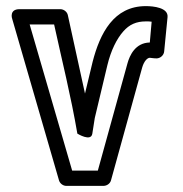

<svg xmlns="http://www.w3.org/2000/svg" viewBox="-20 -583 599 628"><path d="M470 -444C422 -443 404 -401 397 -376L300 -25H216L77 -503H157C183 -384 212 -269 233 -146C233 -146 278 -118 282 -146L290 -197L331 -369C343 -419 362 -456 383 -480C403 -503 426 -513 457 -513C465 -513 471 -513 476 -512ZM457 -563C352 -563 307 -474 283 -381L258 -277L202 -533C200 -544 189 -553 177 -553H44C10 -553 19 -523 20 -521L173 7C176 17 186 25 197 25H318C329 25 340 18 343 7L445 -362C451 -383 462 -394 470 -394C472 -394 483 -392 492 -392C504 -392 516 -402 517 -415L528 -527C531 -558 482 -563 457 -563Z"/></svg>

Font: Asimov
Style: NarOu
Weight: 500
Designer: Google
Version: Version 2.000980; 2014